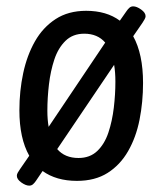

<svg xmlns="http://www.w3.org/2000/svg" viewBox="-20 -563 510 604"><path d="M72 21Q61 21 47 11Q33 1 33 -10Q33 -15 36 -20Q39 -25 43 -31L72 -73Q41 -128 41 -216Q41 -277 53 -333Q65 -389 90 -433Q115 -477 155 -503Q195 -529 251 -529Q315 -529 357 -498L378 -528Q382 -534 387 -538.5Q392 -543 399 -543Q410 -543 424 -533Q438 -523 438 -512Q438 -508 435 -502.5Q432 -497 428 -491L399 -449Q430 -393 430 -302Q430 -242 419 -186.5Q408 -131 383 -87.5Q358 -44 318.5 -19Q279 6 222 6Q157 6 114 -25L93 6Q89 12 84 16.5Q79 21 72 21ZM129 -215Q129 -187 133 -164L311 -429Q287 -457 245 -457Q209 -457 186 -434.5Q163 -412 151 -376Q139 -340 134 -297.5Q129 -255 129 -215ZM227 -66Q263 -66 286 -88Q309 -110 321 -146Q333 -182 338 -224Q343 -266 343 -306Q343 -336 339 -359L160 -94Q184 -66 227 -66Z"/></svg>

Font: Asap Condensed Condensed Regular
Style: Italic
Weight: 400
Width: 3
Italic angle: -6°
Designer: Pablo Cosgaya
Foundry: Omnibus-Type
Version: Version 3.001; ttfautohint (v1.8.4.7-5d5b)